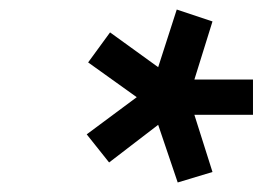

<svg xmlns="http://www.w3.org/2000/svg" viewBox="-20 -740 551 403"><path d="M511 -573C511 -573 388 -573 388 -573C388 -573 426 -695 426 -695C426 -695 351 -720 351 -720C351 -720 312 -599 312 -599C312 -599 211 -672 211 -672C211 -672 165 -609 165 -609C165 -609 267 -536 267 -536C267 -536 162 -458 162 -458C162 -458 209 -399 209 -399C209 -399 312 -478 312 -478C312 -478 353 -357 353 -357C353 -357 426 -379 426 -379C426 -379 388 -499 388 -499C388 -499 511 -499 511 -499C511 -499 511 -573 511 -573Z"/></svg>

Font: My Font
Style: Bold Italic
Weight: 500
Version: Version 0.001